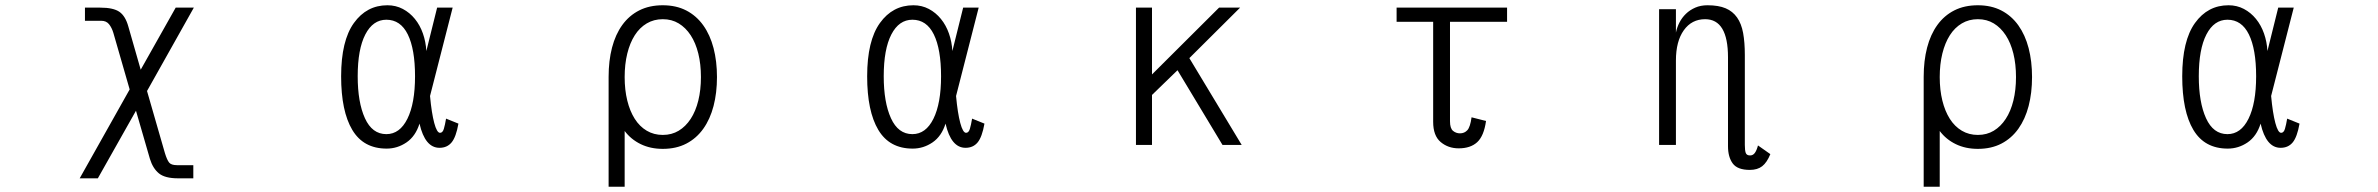

<svg xmlns="http://www.w3.org/2000/svg" viewBox="-20 -511 9040 730"><path d="M717 -482 539 -165 607 71Q615 97 623 107Q631 117 653 117H715V167H657Q607 167 584 148Q561 129 550 93L497 -90L352 167H283L473 -171L411 -386Q405 -406 394.5 -419Q384 -432 365 -432H303V-482H361Q411 -482 434 -466Q457 -450 468 -410L515 -246L648 -482Z M1558 -221Q1558 -324 1530.5 -380Q1503 -436 1449 -436Q1398 -436 1369 -380Q1340 -324 1340 -221Q1340 -122 1367.5 -61.5Q1395 -1 1449 -1Q1500 -1 1529 -59.5Q1558 -118 1558 -221ZM1723 -41Q1714 10 1697 30.5Q1680 51 1651 51Q1596 51 1575 -41Q1560 7 1525.5 30.5Q1491 54 1450 54Q1362 54 1319.5 -17Q1277 -88 1277 -221Q1277 -356 1325.5 -423.5Q1374 -491 1453 -491Q1485 -491 1511.5 -477Q1538 -463 1557.5 -439Q1577 -415 1588 -383.5Q1599 -352 1601 -317L1642 -482H1701L1615 -146Q1621 -81 1631 -43.5Q1641 -6 1653 -6Q1663 -6 1667.5 -21Q1672 -36 1676 -60Z M2645 -218Q2645 -267 2635 -307.5Q2625 -348 2606 -377Q2587 -406 2560.5 -422Q2534 -438 2500 -438Q2466 -438 2439 -422Q2412 -406 2393.5 -377Q2375 -348 2365 -307.5Q2355 -267 2355 -218Q2355 -169 2365 -128.5Q2375 -88 2393.5 -59Q2412 -30 2439 -14Q2466 2 2500 2Q2534 2 2560.5 -14Q2587 -30 2606 -59Q2625 -88 2635 -128.5Q2645 -169 2645 -218ZM2706 -218Q2706 -158 2693 -108Q2680 -58 2654 -21.5Q2628 15 2589.5 35Q2551 55 2500 55Q2453 55 2416 37Q2379 19 2355 -13V199H2294V-219Q2294 -280 2307 -330Q2320 -380 2346 -416Q2372 -452 2410.5 -471.5Q2449 -491 2500 -491Q2551 -491 2589.5 -471Q2628 -451 2654 -414.5Q2680 -378 2693 -328Q2706 -278 2706 -218Z M3558 -221Q3558 -324 3530.5 -380Q3503 -436 3449 -436Q3398 -436 3369 -380Q3340 -324 3340 -221Q3340 -122 3367.5 -61.5Q3395 -1 3449 -1Q3500 -1 3529 -59.5Q3558 -118 3558 -221ZM3723 -41Q3714 10 3697 30.5Q3680 51 3651 51Q3596 51 3575 -41Q3560 7 3525.5 30.5Q3491 54 3450 54Q3362 54 3319.5 -17Q3277 -88 3277 -221Q3277 -356 3325.5 -423.5Q3374 -491 3453 -491Q3485 -491 3511.5 -477Q3538 -463 3557.5 -439Q3577 -415 3588 -383.5Q3599 -352 3601 -317L3642 -482H3701L3615 -146Q3621 -81 3631 -43.5Q3641 -6 3653 -6Q3663 -6 3667.5 -21Q3672 -36 3676 -60Z M4701 40H4628L4457 -244L4360 -150V40H4299V-482H4360V-228L4615 -482H4695L4502 -290Z M5710 -428H5493V-50Q5493 -23 5504.5 -13.5Q5516 -4 5531 -4Q5548 -4 5559 -16Q5570 -28 5575 -65L5630 -51Q5622 6 5596.5 29.5Q5571 53 5526 53Q5486 53 5457.5 29Q5429 5 5429 -48V-428H5290V-482H5710Z M6711 75Q6698 107 6680 121Q6662 135 6633 135Q6586 135 6568 110.5Q6550 86 6550 45V-293Q6550 -438 6463 -438Q6412 -438 6382 -396Q6352 -354 6352 -281V40H6288V-476H6352V-387Q6356 -407 6365.5 -425.5Q6375 -444 6390 -458.5Q6405 -473 6425.5 -482Q6446 -491 6472 -491Q6514 -491 6541 -479.5Q6568 -468 6584.5 -444.5Q6601 -421 6607.5 -385.5Q6614 -350 6614 -302V40Q6614 61 6617.5 70.5Q6621 80 6634 80Q6645 80 6652 70.5Q6659 61 6664 42Z M7645 -218Q7645 -267 7635 -307.5Q7625 -348 7606 -377Q7587 -406 7560.5 -422Q7534 -438 7500 -438Q7466 -438 7439 -422Q7412 -406 7393.5 -377Q7375 -348 7365 -307.5Q7355 -267 7355 -218Q7355 -169 7365 -128.5Q7375 -88 7393.5 -59Q7412 -30 7439 -14Q7466 2 7500 2Q7534 2 7560.5 -14Q7587 -30 7606 -59Q7625 -88 7635 -128.5Q7645 -169 7645 -218ZM7706 -218Q7706 -158 7693 -108Q7680 -58 7654 -21.5Q7628 15 7589.5 35Q7551 55 7500 55Q7453 55 7416 37Q7379 19 7355 -13V199H7294V-219Q7294 -280 7307 -330Q7320 -380 7346 -416Q7372 -452 7410.5 -471.5Q7449 -491 7500 -491Q7551 -491 7589.5 -471Q7628 -451 7654 -414.5Q7680 -378 7693 -328Q7706 -278 7706 -218Z M8558 -221Q8558 -324 8530.5 -380Q8503 -436 8449 -436Q8398 -436 8369 -380Q8340 -324 8340 -221Q8340 -122 8367.5 -61.5Q8395 -1 8449 -1Q8500 -1 8529 -59.5Q8558 -118 8558 -221ZM8723 -41Q8714 10 8697 30.5Q8680 51 8651 51Q8596 51 8575 -41Q8560 7 8525.5 30.5Q8491 54 8450 54Q8362 54 8319.5 -17Q8277 -88 8277 -221Q8277 -356 8325.5 -423.5Q8374 -491 8453 -491Q8485 -491 8511.5 -477Q8538 -463 8557.5 -439Q8577 -415 8588 -383.5Q8599 -352 8601 -317L8642 -482H8701L8615 -146Q8621 -81 8631 -43.5Q8641 -6 8653 -6Q8663 -6 8667.5 -21Q8672 -36 8676 -60Z"/></svg>

Font: NanumGothicCoding
Style: Regular
Weight: 400
Monospace: yes
Designer: Kwon Bruce; Nicolas Noh; Sung-woo Choi; Go-un Cha; Soo-hyun Park;
Foundry: NHN Corporation
Version: Version 2.000;PS 1;hotconv 1.0.49;makeotf.lib2.0.14853